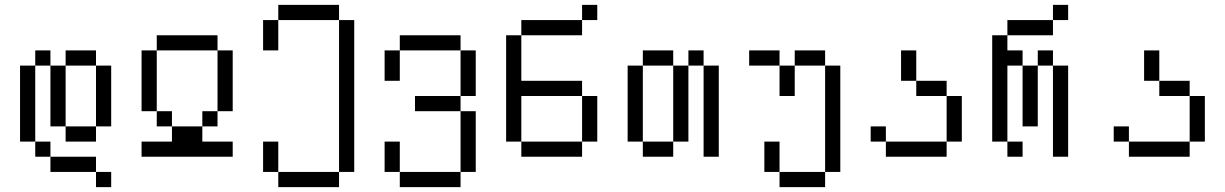

<svg xmlns="http://www.w3.org/2000/svg" viewBox="-20 -645 5040 790"><path d="M437.5 125V62.5H375V125ZM375 62.5V0H187.5V62.5ZM187.5 0V-62.5H125V0ZM125 -62.5V-375H62.5V-62.5ZM250 -125V-62.5H375V-125ZM250 -125Q250 -125 250 -375H187.5Q187.5 -375 187.5 -125ZM375 -125H437.5Q437.5 -125 437.5 -375H375Q375 -375 375 -125ZM125 -375H187.5V-437.5H125ZM250 -375H375V-437.5H250Z M937.5 0V-62.5H812.5V-125H687.5V-62.5H562.5V0ZM687.5 -125V-187.5H625V-125ZM812.5 -125H875V-187.5H812.5ZM625 -187.5Q625 -187.5 625 -437.5H562.5Q562.5 -437.5 562.5 -187.5ZM875 -187.5H937.5Q937.5 -187.5 937.5 -437.5H875Q875 -437.5 875 -187.5ZM625 -437.5H875V-500H625Z M1125 62.5V125H1375V62.5ZM1125 62.5Q1125 62.5 1125 -62.5H1062.5Q1062.5 -62.5 1062.5 62.5ZM1375 62.5H1437.5Q1437.5 62.5 1437.5 -562.5H1375Q1375 -562.5 1375 62.5ZM1062.5 -562.5Q1062.5 -562.5 1062.5 -437.5H1125Q1125 -437.5 1125 -562.5ZM1125 -562.5H1375V-625H1125Z M1625 62.5V125H1875V62.5ZM1625 62.5Q1625 62.5 1625 -62.5H1562.5Q1562.5 -62.5 1562.5 62.5ZM1875 62.5H1937.5Q1937.5 62.5 1937.5 -187.5H1875Q1875 -187.5 1875 62.5ZM1875 -187.5V-250H1687.5V-187.5ZM1875 -250H1937.5V-437.5H1875ZM1562.5 -437.5Q1562.5 -437.5 1562.5 -312.5H1625Q1625 -312.5 1625 -437.5ZM1625 -437.5H1875V-500H1625Z M2437.5 -562.5V-625H2375V-562.5H2125V-500H2062.5V-62.5H2125V0H2375V-62.5H2125V-250H2375V-62.5H2437.5V-250H2375V-312.5H2125V-500H2375V-562.5Z M2625 -62.5V0H2750V-62.5ZM2625 -62.5V-375H2562.5V-62.5ZM2750 -62.5H2812.5V-375H2750ZM2875 -375Q2875 -375 2875 0H2937.5Q2937.5 0 2937.5 -375ZM2625 -375H2750V-437.5H2625ZM2812.5 -375H2875V-437.5H2812.5Z M3187.5 62.5V125H3375V62.5ZM3187.5 62.5Q3187.5 62.5 3187.5 -62.5H3125Q3125 -62.5 3125 62.5ZM3375 62.5H3437.5V-375H3375ZM3187.5 -375Q3187.5 -375 3187.5 -250H3250Q3250 -250 3250 -375ZM3187.5 -375V-437.5H3062.5V-375ZM3250 -375H3375V-437.5H3250Z M3625 -62.5V0H3875V-62.5ZM3625 -62.5V-125H3562.5V-62.5ZM3875 -62.5H3937.5V-250H3875ZM3875 -250V-312.5H3750V-250ZM3750 -312.5Q3750 -312.5 3750 -437.5H3687.5Q3687.5 -437.5 3687.5 -312.5Z M4187.5 0V-62.5H4125V0ZM4375 -562.5V-625H4312.5V-562.5H4125V-500H4062.5V-62.5H4125V-375H4187.5Q4187.5 -375 4187.5 -125H4250Q4250 -125 4250 -375H4187.5V-437.5H4125V-500H4312.5V-562.5ZM4312.5 -375Q4312.5 -375 4312.5 0H4375Q4375 0 4375 -375ZM4250 -375H4312.5V-437.5H4250Z M4625 -62.5V0H4875V-62.5ZM4625 -62.5V-125H4562.5V-62.5ZM4875 -62.5H4937.5V-250H4875ZM4875 -250V-312.5H4750V-250ZM4750 -312.5Q4750 -312.5 4750 -437.5H4687.5Q4687.5 -437.5 4687.5 -312.5Z"/></svg>

Font: BFUnifontExMono
Style: Regular
Weight: 500
Version: Version 15.0.06